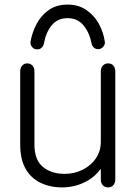

<svg xmlns="http://www.w3.org/2000/svg" viewBox="-20 -806 597 836"><path d="M251 10Q197 10 155.5 -10.5Q114 -31 91 -72Q68 -113 68 -177V-496Q68 -510 76.5 -520Q85 -530 98 -530Q113 -530 121.5 -520Q130 -510 130 -496V-176Q130 -110 166.5 -79.5Q203 -49 262 -49Q304 -49 340 -67Q376 -85 397.5 -116.5Q419 -148 419 -189V-496Q419 -510 427.5 -520Q436 -530 451 -530Q466 -530 474 -520Q482 -510 482 -496V-24Q482 -9 473.5 0.5Q465 10 451 10Q436 10 427.5 0.5Q419 -9 419 -24V-108L432 -91Q403 -41 354.5 -15.5Q306 10 251 10ZM274 -786Q322 -786 356 -762.5Q390 -739 410 -703Q430 -667 436 -627Q439 -614 430 -603Q421 -592 407 -592Q396 -592 388.5 -599Q381 -606 379 -616Q370 -663 344 -695Q318 -727 274 -727Q230 -727 204.5 -695Q179 -663 171 -615Q168 -604 160.5 -597.5Q153 -591 142 -591Q128 -591 119.5 -601.5Q111 -612 113 -625Q120 -665 139.5 -702Q159 -739 192.5 -762.5Q226 -786 274 -786Z"/></svg>

Font: National Park Light
Style: Regular
Weight: 300
Designer: Andrea Herstowski, Ben Hoepner
Version: Version 1.009